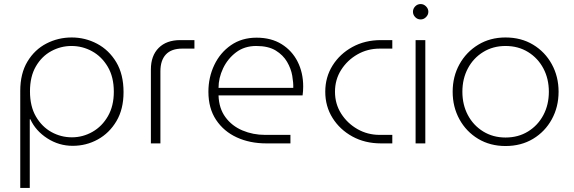

<svg xmlns="http://www.w3.org/2000/svg" viewBox="-20 -708 2833 948"><path d="M334 -523Q267 -523 209 -493Q151 -463 115.5 -404Q80 -345 80 -259V220H127V-119H130Q156 -62 213.5 -25Q271 12 339 12Q406 12 463 -19.5Q520 -51 555 -110Q590 -169 590 -253Q590 -341 554 -401Q518 -461 459.5 -492Q401 -523 334 -523ZM333 -481Q387 -481 434.5 -455Q482 -429 512 -378.5Q542 -328 542 -255Q542 -185 513 -134.5Q484 -84 436.5 -57Q389 -30 335 -30Q281 -30 234 -56Q187 -82 157.5 -132.5Q128 -183 128 -257Q128 -330 157 -380Q186 -430 233 -455.5Q280 -481 333 -481Z M725 0V-365Q725 -433 763.5 -471.5Q802 -510 870 -510H940V-468H880Q826 -468 799 -439Q772 -410 772 -356V0Z M1295 0Q1214 0 1149.5 -29.5Q1085 -59 1047 -116Q1009 -173 1009 -255Q1009 -326 1038 -387Q1067 -448 1120.5 -485Q1174 -522 1247 -522Q1319 -522 1370.5 -490Q1422 -458 1449.5 -403.5Q1477 -349 1477 -281Q1477 -258 1474 -237H1059Q1061 -173 1093 -129.5Q1125 -86 1177 -64Q1229 -42 1289 -42H1414V0ZM1059 -274H1428Q1429 -299 1423 -334Q1417 -369 1397.5 -402.5Q1378 -436 1341.5 -458.5Q1305 -481 1245 -481Q1187 -481 1145.5 -449.5Q1104 -418 1081.5 -370.5Q1059 -323 1059 -274Z M1861 0Q1782 0 1720 -34Q1658 -68 1622 -125.5Q1586 -183 1586 -255Q1586 -327 1622 -384.5Q1658 -442 1720 -476Q1782 -510 1861 -510H1917V-468H1855Q1795 -468 1745 -439.5Q1695 -411 1664.5 -363Q1634 -315 1634 -255Q1634 -195 1664.5 -147Q1695 -99 1745 -70.5Q1795 -42 1855 -42H1917V0Z M2032 0V-510H2080V0ZM2057 -612Q2041 -612 2030 -623.5Q2019 -635 2019 -650Q2019 -665 2030 -676.5Q2041 -688 2057 -688Q2072 -688 2083.5 -676.5Q2095 -665 2095 -650Q2095 -635 2083.5 -623.5Q2072 -612 2057 -612Z M2476 13Q2400 13 2341 -22.5Q2282 -58 2248.5 -119Q2215 -180 2215 -255Q2215 -330 2248.5 -390.5Q2282 -451 2341 -487Q2400 -523 2476 -523Q2553 -523 2612 -487.5Q2671 -452 2704.5 -391Q2738 -330 2738 -255Q2738 -180 2704.5 -119Q2671 -58 2612 -22.5Q2553 13 2476 13ZM2476 -29Q2539 -29 2587.5 -59Q2636 -89 2663 -140Q2690 -191 2690 -255Q2690 -319 2663 -370Q2636 -421 2587.5 -451Q2539 -481 2476 -481Q2414 -481 2365.5 -451Q2317 -421 2290 -370Q2263 -319 2263 -255Q2263 -191 2290 -140Q2317 -89 2365.5 -59Q2414 -29 2476 -29Z"/></svg>

Font: MuseoModerno ExtraLight
Style: Regular
Weight: 200
Designer: Pablo Cosgaya, Héctor Gatti, Marcela Romero, and the Authors of The MuseoModerno Project.
Foundry: Omnibus-Type Team
Version: Version 1.001